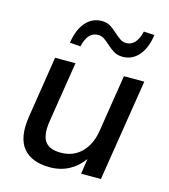

<svg xmlns="http://www.w3.org/2000/svg" viewBox="-111 -823 808 919"><g transform="rotate(15 293.0 -363.0)"><path d="M46 0ZM220 9Q130 9 88 -42Q46 -93 62 -198L110 -504H211L163 -201Q153 -133 175 -102.5Q197 -72 253 -72Q315 -72 355 -112Q395 -152 406 -219L451 -504H552L472 0H374L385 -76Q356 -35 314 -13Q272 9 220 9ZM213 -588 160 -592Q170 -659 202 -695.5Q234 -732 282 -732Q308 -732 326.5 -719.5Q345 -707 360 -693Q374 -680 388.5 -670Q403 -660 420 -660Q470 -660 488 -735L541 -732Q531 -664 499 -628Q467 -592 420 -592Q394 -592 374.5 -604.5Q355 -617 340 -631Q326 -644 312 -653.5Q298 -663 281 -663Q230 -663 213 -588Z"/></g></svg>

Font: Winston Medium
Style: Italic
Weight: 500
Italic angle: -9°
Designer: Original fonts by Vernon Adams / Changes by Cristiano Sobral
Foundry: Original fonts by Vernon Adams / Changes by Cristiano Sobral
Version: Version 2.503;July 17, 2020;FontCreator 13.0.0.2655 64-bit